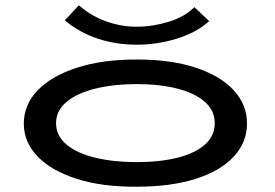

<svg xmlns="http://www.w3.org/2000/svg" viewBox="-20 -698 1040 726"><path d="M497 8Q367 9 271 -21.5Q175 -52 122.5 -106Q70 -160 70 -231Q70 -302 122.5 -356.5Q175 -411 271 -442Q367 -473 497 -473Q627 -473 720.5 -442Q814 -411 864 -356.5Q914 -302 914 -231Q914 -160 864 -106Q814 -52 720.5 -22Q627 8 497 8ZM497 -85Q584 -85 650.5 -101.5Q717 -118 754.5 -151Q792 -184 792 -232Q792 -280 754.5 -313Q717 -346 650.5 -363Q584 -380 497 -380Q410 -380 341 -363Q272 -346 232 -313Q192 -280 192 -232Q192 -184 232 -151Q272 -118 341 -101.5Q410 -85 497 -85ZM715 -671 771 -618Q723 -575 649 -552Q575 -529 497 -529Q419 -529 350.5 -551.5Q282 -574 225 -621L278 -678Q324 -638 380.5 -617.5Q437 -597 497 -597Q557 -597 617.5 -615.5Q678 -634 715 -671Z"/></svg>

Font: Inconsolata UltraExpanded SemiBold
Style: Regular
Weight: 600
Width: 9
Monospace: yes
Designer: Raph Levien, Cyreal, Brenton Simpson
Foundry: Raph Levien, Cyreal, Google
Version: Version 3.001; ttfautohint (v1.8.2.53-6de2)